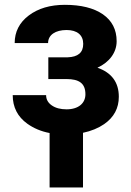

<svg xmlns="http://www.w3.org/2000/svg" viewBox="-20 -558 554 811"><path d="M331.5 -372.6C331.5 -335.9 309.6 -317.4 265.6 -315.9H184.1V-224.1H260.7C314 -224.1 340.8 -206.1 340.8 -159.7C340.8 -122.1 311.5 -96.2 261.2 -96.2C235.4 -96.2 214.8 -101.6 198.7 -112.8C182.6 -124 174.8 -138.2 174.8 -156.2H33.7C33.7 -105.5 54.2 -64.9 95.7 -35.2C122.6 -16.1 153.8 -2.9 189.5 3.9V233.9H330.6V2.9C365.2 -4.4 395 -16.6 419.9 -33.7C461.4 -62.5 481.9 -101.1 481.9 -149.4C481.9 -210 451.7 -251 391.6 -272C442.9 -295.4 472.7 -336.9 472.7 -383.8C472.7 -433.1 453.1 -470.7 414.6 -497.6C375.5 -524.4 321.8 -537.6 253.9 -537.6C191.9 -537.6 141.1 -522.5 101.6 -492.7C62 -462.9 42 -423.8 42 -376H183.1C183.1 -411.1 214.8 -431.2 261.2 -431.2C306.2 -431.2 331.5 -409.7 331.5 -372.6Z"/></svg>

Font: Roboto
Style: Bold
Weight: 700
Designer: Google
Version: Version 2.137; 2017